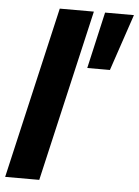

<svg xmlns="http://www.w3.org/2000/svg" viewBox="-59 -761 581 802"><g transform="rotate(5 231.5 -360.0)"><path d="M-7 0 159 -720H302L136 0ZM390 -483H295L349 -720H470Z"/></g></svg>

Font: Instrument Sans SemiCondensed
Style: Bold Italic
Weight: 700
Width: 4
Italic angle: -13°
Designer: Rodrigo Fuenzalida
Foundry: fragTYPE
Version: Version 1.000;gftools[0.9.28]